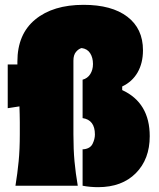

<svg xmlns="http://www.w3.org/2000/svg" viewBox="-20 -769 660 795"><path d="M12 -321V-502H52Q52 -508 52 -514Q52 -627.5 125.8 -688.2Q199.5 -749 326 -749Q442.5 -749 507.2 -699.8Q572 -650.5 572 -561Q572 -508 549.8 -469.2Q527.5 -430.5 486 -411V-396Q600 -343.5 600 -205Q600 -110 542.5 -52Q485 6 386 6Q371 6 353.8 4.5Q336.5 3 322 0V-151H327Q354 -154 363.5 -173.8Q373 -193.5 373 -212Q373 -272.5 322 -280V-439Q342.5 -444.5 353.8 -462.2Q365 -480 365 -504Q365 -530.5 353.2 -548.8Q341.5 -567 318 -570Q305.5 -567 294.8 -554.2Q284 -541.5 284 -518V-213Q284 -150 288.5 -101Q293 -52 302 0H44Q52.5 -52 57.2 -101Q62 -150 62 -213V-263Q62 -279.5 61.5 -296Q61 -312.5 60.5 -328.5Z"/></svg>

Font: Commissioner Flair Black
Style: Regular
Weight: 900
Designer: Kostas Bartsokas
Foundry: Kostas Bartsokas
Version: Version 1.000; ttfautohint (v1.8.3)